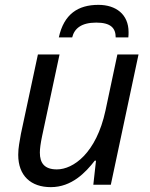

<svg xmlns="http://www.w3.org/2000/svg" viewBox="-20 -760 619 790"><path d="M189 10C275 10 332 -50 370 -99H375L364 0H436L550 -536H463L414 -305C376 -129 281 -63 214 -63C163 -63 144 -89 144 -132C144 -148 147 -170 153 -199L225 -536H136L66 -209C61 -178 55 -154 55 -123C55 -36 108 10 189 10ZM277 -606C286 -643 315 -667 376 -667C435 -667 456 -645 456 -606H508C509 -614 509 -621 509 -628C509 -701 457 -740 385 -740C301 -740 243 -702 222 -606Z"/></svg>

Font: BC Sans
Style: Italic
Weight: 400
Italic angle: -12°
Designer: Monotype Design Team
Designer: Province of B.C.
Foundry: Monotype Imaging Inc.
Version: Version 2.000;GOOG;noto-source:20170915:90ef993387c0